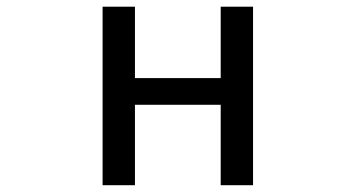

<svg xmlns="http://www.w3.org/2000/svg" viewBox="-20 -546 1040 562"><path d="M375 -317.4H626V-526.4H720.7V-3.9H626V-239.3H375V-3.9H280.3V-526.4H375Z"/></svg>

Font: MotoyaLCedar
Style: W3 mono
Weight: 400
Version: Version 1.01